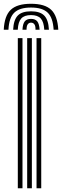

<svg xmlns="http://www.w3.org/2000/svg" viewBox="-51 -1003 331 1023"><path d="M143.7 0V-800H168.7V0ZM43.9 0V-800H68.8V0ZM93.8 0V-800H118.8V0ZM114.3 -982.9Q188 -982.9 221.8 -950.8Q255.5 -918.8 259.6 -844.7H234.7Q231.3 -908.1 203.3 -935.4Q175.3 -962.8 114.3 -962.8Q53 -962.8 25 -935.4Q-3 -908.1 -6 -844.7H-31Q-27.4 -918.8 6.4 -950.8Q40.1 -982.9 114.3 -982.9ZM114.3 -942.7Q162.6 -942.7 184.8 -920Q207 -897.2 209.7 -844.7H184.9Q182.6 -886.3 166.3 -904.4Q149.9 -922.6 114.3 -922.6Q78.6 -922.6 62.2 -904.4Q45.8 -886.3 43.7 -844.7H19Q21.5 -897.2 43.6 -920Q65.7 -942.7 114.3 -942.7ZM114.3 -902.4Q137.1 -902.4 147.6 -889.1Q158.2 -875.7 160 -844.7H138.2Q138.6 -864.7 132.1 -873.5Q125.7 -882.3 114.3 -882.3Q103.2 -882.3 96.8 -873.5Q90.4 -864.7 90.4 -844.7H68.7Q70.2 -875.7 80.8 -889.1Q91.3 -902.4 114.3 -902.4Z"/></svg>

Font: Big Shoulders Inline Display SC Thin
Style: Regular
Weight: 100
Designer: Patric King
Foundry: XO Type Co
Version: Version 2.002